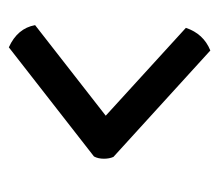

<svg xmlns="http://www.w3.org/2000/svg" viewBox="-50 -554 485 424"><g transform="rotate(90 192.0 -341.5)"><path d="M330 -329Q330 -341 326 -350L91 -564Q54 -549 41 -510L235 -333L35 -177Q42 -138 84 -119L325 -307Q330 -316 330 -329Z"/></g></svg>

Font: Federant
Style: Regular
Weight: 400
Designer: Olexa M. Volochay, Alexei Vanyashin, Otto Ludwig Naegele
Foundry: Cyreal (www.cyreal.org)
Version: Version 1.011; ttfautohint (v1.4.1)